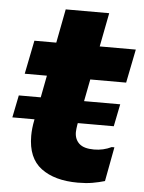

<svg xmlns="http://www.w3.org/2000/svg" viewBox="-51 -725 581 774"><g transform="rotate(5 239.5 -338.0)"><path d="M435.8 -321.6 417.6 -231.2H7.2L25.4 -321.6ZM292.8 8Q198.9 8 144.2 -33Q89.4 -74 89.4 -164Q89.4 -178.6 91.1 -194.8Q92.8 -211 96.2 -227.6L183.6 -683.6H359.6L270.8 -224.8Q269.5 -216.9 268.5 -208.3Q267.5 -199.7 267.5 -194.4Q267.5 -165.6 286.1 -148.2Q304.7 -130.8 346.4 -130.8Q383.9 -130.8 416.8 -146.8H427.6L401.6 -8Q377.9 -1 352 3.5Q326.1 8 292.8 8ZM41.6 -410.8 68.8 -546.8H479.2L452 -410.8Z"/></g></svg>

Font: Kufam
Style: Italic
Weight: 400
Italic angle: -11°
Designer: Artur Schmal
Foundry: Original Type
Version: Version 1.301; ttfautohint (v1.8.3)